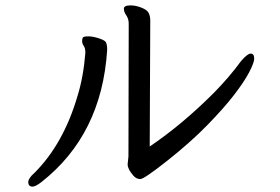

<svg xmlns="http://www.w3.org/2000/svg" viewBox="-20 -671 1040 713"><path d="M101 22Q85 22 85 5Q85 -9 108 -29Q216 -137 268 -315Q290 -386 297 -475Q297 -492 291 -500.5Q285 -509 285 -518Q285 -525 287 -530.5Q289 -536 308 -536Q323 -536 343 -530Q363 -524 370.5 -517.5Q378 -511 378 -486Q358 -171 134 5Q112 22 101 22ZM501 -6Q486 -6 475 -19Q454 -43 454 -61L457 -90L458 -583Q458 -601 449 -614Q440 -627 440 -639Q440 -651 465 -651Q484 -651 505.5 -642.5Q527 -634 532.5 -622Q538 -610 538 -595L536 -127Q656 -208 774 -326Q832 -385 875 -444Q899 -472 911 -472Q924 -472 924 -453Q924 -439 906 -404Q888 -369 850 -319.5Q812 -270 749.5 -206Q687 -142 601 -74Q515 -6 501 -6Z"/></svg>

Font: ToneOZ-Pinyin-WenKai-Medium
Style: Medium
Weight: 700
Designer: Fontworks Inc.
Foundry: ToneOZ
Version: Version 0.240331